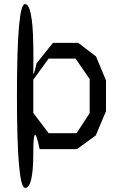

<svg xmlns="http://www.w3.org/2000/svg" viewBox="-20 -720 590 940"><path d="M363 -510 450 -444 499 -326V-176L449 -57L357 10H174Q143 -139 143 29Q143 200 103 200Q63 200 63 -250Q63 -700 102 -700Q115 -700 123 -679Q131 -658 135.5 -623.5Q140 -589 141.5 -549.5Q143 -510 143.5 -472.5Q144 -435 143.5 -407Q143 -379 143 -369Q143 -353 147 -363.5Q151 -374 159 -410L239 -510ZM355 -68 419 -166V-333L350 -433H218L143 -330V-167L218 -68Z"/></svg>

Font: Syne Mono
Style: Regular
Weight: 400
Monospace: yes
Designer: Lucas Descroix
Foundry: Bonjour Monde
Version: Version 2.000; ttfautohint (v1.8.3)